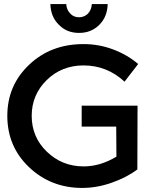

<svg xmlns="http://www.w3.org/2000/svg" viewBox="-20 -920 755 945"><path d="M382 -297H552L553 -149C500 -117 446 -101 392 -101C321 -101 261 -125 211 -173C161 -221 136 -280 136 -350C136 -419 161 -478 210 -526C259 -574 320 -598 391 -598C468 -598 536 -571 593 -518L660 -605C625 -635 584 -659 536 -677C488 -695 440 -703 391 -703C285 -703 196 -670 124 -602C52 -534 16 -450 16 -350C16 -250 51 -166 122 -98C193 -30 281 5 384 5C431 5 479 -3 528 -20C577 -37 620 -59 656 -86L657 -400H382ZM326 -853C314 -865 307 -881 306 -900H228C229 -858 243 -824 270 -798C296 -771 329 -758 369 -758C409 -758 442 -771 469 -798C495 -824 509 -858 510 -900H432C431 -881 424 -865 413 -853C401 -841 386 -835 369 -835C352 -835 337 -841 326 -853Z"/></svg>

Font: Argentum Sans
Style: Regular
Weight: 400
Designer: Julieta Ulanovsky
Foundry: Julieta Ulanovsky
Version: Version 5.001;March 29, 2019;FontCreator 11.5.0.2425 64-bit